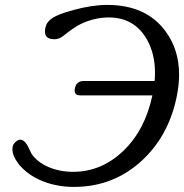

<svg xmlns="http://www.w3.org/2000/svg" viewBox="-20 -735 738 770"><path d="M643.6 -609.9Q698.2 -536.6 698.2 -436Q698.2 -391.6 687.5 -341.8Q654.3 -187 546.9 -88.9Q433.1 14.6 276.4 14.6Q200.2 14.6 136.7 -14.6Q82.5 -40.5 52.7 -80.1Q29.8 -110.4 29.8 -136.2Q29.8 -142.1 30.8 -147.5Q32.7 -156.7 42.5 -166Q52.7 -174.8 60.5 -174.8Q76.2 -174.8 88.9 -153.8Q95.2 -142.6 106 -119.1Q128.9 -85 173.8 -65.4Q219.7 -45.9 273.4 -45.9Q386.7 -45.9 474.6 -129.9Q561.5 -213.4 590.8 -351.1V-352.5H302.7Q279.3 -352.5 279.3 -372.1Q279.3 -376 280.3 -381.3Q286.6 -410.2 315.4 -410.2H600.1Q601.6 -427.2 601.6 -443.4Q601.6 -519 569.8 -575.7Q519.5 -665 416 -665Q357.4 -665 300.8 -637.2Q275.4 -624 233.9 -591.3Q217.3 -577.6 198.2 -577.6Q160.2 -577.6 160.2 -608.9Q160.2 -615.7 162.1 -624Q167 -647.5 189 -661.6Q210.9 -677.7 274.4 -694.8Q348.6 -715.3 410.2 -715.3Q565.9 -715.3 643.6 -609.9Z"/></svg>

Font: inglobal
Style: Italic
Weight: 400
Italic angle: -12°
Designer: Andrey Kochetov, Denis Davydov, Evgeny Yurtaev
Foundry: inglobal
Version: Version 1.00 September 25, 2014, initial release